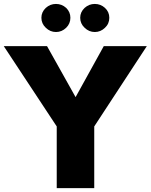

<svg xmlns="http://www.w3.org/2000/svg" viewBox="-25 -975 781 995"><path d="M366.7 -471.7 218.8 -735.8H-5.4L269 -319.8V0H463.4V-319.8L735.8 -735.8H512.7ZM189.5 -882.8C189.5 -862.8 197.3 -845.2 212.4 -831.1C227.5 -816.4 245.1 -809.1 265.1 -809.1C285.2 -809.1 302.7 -816.4 317.9 -831.1C332.5 -845.2 339.8 -862.8 339.8 -882.8C339.8 -902.8 332.5 -919.9 317.9 -934.1C302.7 -947.8 285.2 -954.6 265.1 -954.6C245.1 -954.6 227.5 -947.8 212.4 -934.1C197.3 -919.9 189.5 -902.8 189.5 -882.8ZM390.6 -882.8C390.6 -862.8 398.4 -845.2 413.6 -831.1C428.7 -816.4 446.3 -809.1 466.3 -809.1C486.3 -809.1 503.9 -816.4 519 -831.1C534.2 -845.2 541.5 -862.8 541.5 -882.8C541.5 -902.8 534.2 -919.9 519 -934.1C503.9 -947.8 486.3 -954.6 466.3 -954.6C446.3 -954.6 428.7 -947.8 413.6 -934.1C398.4 -919.9 390.6 -902.8 390.6 -882.8Z"/></svg>

Font: Estedad Black
Style: Regular
Weight: 900
Designer: Amin Abedi
Version: Version 7.3